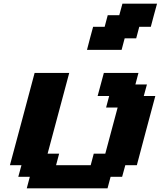

<svg xmlns="http://www.w3.org/2000/svg" viewBox="-20 -1020 871 1040"><path d="M125 0H562.5L579.1 -62.5H641.6L658.7 -125H721.2Q737.8 -187.5 771 -312.5Q804.2 -437.5 821.3 -500H758.8L775.9 -562.5H713.4L730 -625H542.5Q537.1 -604 525.6 -562.3Q514.2 -520.5 508.8 -500H571.3L554.7 -437.5H617.2Q606 -396 583.7 -312.5Q561.5 -229 550.3 -187.5H487.8L471.2 -125H283.7L300.3 -187.5H237.8L355 -625H167.5Q145.5 -542 100.8 -375Q56.2 -208 33.7 -125H96.2L79.1 -62.5H141.6ZM451.2 -750H638.7L655.3 -812.5H717.8L734.4 -875H796.9Q802.2 -896 813.5 -937.5Q824.7 -979 830.6 -1000H643.1L626 -937.5H563.5L546.9 -875H484.4Q478.5 -854 467.5 -812.5Q456.5 -771 451.2 -750Z"/></svg>

Font: Faithful 32x
Style: SemiboldOblique
Weight: 400
Foundry: Faithful Resource Pack
Version: Version 1.0; January 27, 2023